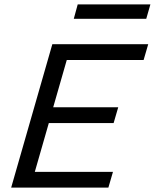

<svg xmlns="http://www.w3.org/2000/svg" viewBox="-20 -857 707 877"><path d="M31 0 219 -655H657L636 -583H285L223 -367H520L499 -295H203L139 -72H496L475 0ZM648 -771H317L335 -837H667Z"/></svg>

Font: Intel One Mono
Style: Italic
Weight: 400
Italic angle: -16°
Monospace: yes
Designer: Fred Shallcrass
Foundry: Frere-Jones Type LLC
Version: Version 1.400;hotconv 1.1.0;makeotfexe 2.6.0;FJTRelease1.4